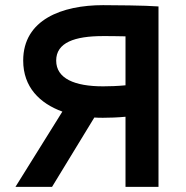

<svg xmlns="http://www.w3.org/2000/svg" viewBox="-20 -725 720 745"><path d="M595 -700C546 -704 416 -705 380 -705C221 -705 70 -649 70 -490C70 -387 134 -324 222 -292L40 0H182L346 -269C357 -268 369 -268 380 -268C403 -268 436 -269 467 -272V0H595ZM198 -490C198 -560 270 -585 380 -585C397 -585 431 -585 467 -584V-394C436 -391 403 -390 380 -390C270 -390 198 -420 198 -490Z"/></svg>

Font: KT Kiyosuna Sans Bold
Style: Regular
Weight: 700
Designer: [Zen Kaku Gothic] Yoshimichi Ohira
Version: Version 1.010;Glyphs 3.1.2 (3151)